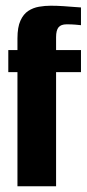

<svg xmlns="http://www.w3.org/2000/svg" viewBox="-20 -651 303 671"><path d="M41 0V-399H9V-476H41V-517Q41 -556 51.5 -579Q62 -602 79 -613Q96 -624 116.5 -627.5Q137 -631 157 -631Q179 -631 201.5 -629.5Q224 -628 241.5 -626.5Q259 -625 263 -625V-563Q255 -564 242 -565Q229 -566 213 -566Q193 -566 184.5 -555.5Q176 -545 176 -521V-476H263V-399H176V0Z"/></svg>

Font: Alumni Sans Thin ExtraBold
Style: Regular
Weight: 800
Version: Version 1.018